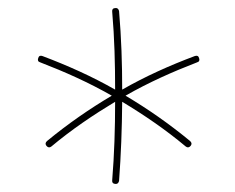

<svg xmlns="http://www.w3.org/2000/svg" viewBox="-20 -685 586 478"><path d="M95.7 -321.8C99.6 -317.4 103.5 -316.9 107.9 -320.3C158.7 -362.8 212.4 -398.9 266.6 -431.6C266.6 -365.7 264.6 -300.8 259.3 -235.8C258.8 -230.5 261.2 -227.5 267.1 -227.1C272 -226.6 274.9 -229 276.4 -234.4C281.2 -298.8 283.7 -364.7 284.2 -431.6C338.4 -398.9 391.6 -362.8 442.4 -320.3C446.8 -316.9 450.7 -317.4 454.6 -321.8C458 -326.2 457.5 -330.1 453.1 -334C400.9 -377 347.7 -414.1 292.5 -446.8C349.6 -479.5 409.7 -506.3 470.7 -529.8C476.1 -531.2 477.5 -535.2 475.6 -540.5C474.1 -545.9 470.2 -547.4 464.8 -545.4C402.3 -522 342.3 -495.1 284.2 -461.9C284.2 -525.9 282.2 -589.8 276.4 -657.7C274.9 -663.1 272 -665.5 267.1 -665C261.2 -664.6 258.8 -661.6 259.3 -656.2C265.1 -589.4 266.6 -524.9 266.6 -461.9C208.5 -495.1 147.9 -522 85.9 -545.4C80.6 -547.4 76.7 -545.9 75.2 -540.5C73.2 -535.2 74.7 -531.2 80.1 -529.8C141.1 -506.3 201.2 -479.5 258.3 -446.8C203.1 -414.1 149.4 -377 97.2 -334C92.8 -330.1 92.3 -326.2 95.7 -321.8Z"/></svg>

Font: Mikhak Thin
Style: Regular
Weight: 100
Designer: Amin Abedi
Version: Version 3.2